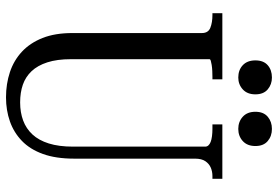

<svg xmlns="http://www.w3.org/2000/svg" viewBox="-163 -752 925 639"><g transform="rotate(90 299.5 -432.5)"><path d="M177 -206Q177 -160 187.5 -127.5Q198 -95 217 -75Q236 -55 262 -46Q288 -37 321 -37Q354 -37 381 -47Q408 -57 427.5 -78Q447 -99 457.5 -132.5Q468 -166 468 -213V-653Q468 -659 464 -663.5Q460 -668 452.5 -671Q445 -674 433.5 -675.5Q422 -677 409 -677H394V-710H575V-677H566Q551 -677 538 -671.5Q525 -666 516.5 -653.5Q508 -641 508 -619V-217Q508 -156 492.5 -113Q477 -70 449 -43Q421 -16 384 -3Q347 10 304 10Q259 10 220 -3Q181 -16 152 -43Q123 -70 106.5 -111.5Q90 -153 90 -211V-642Q90 -663 72.5 -670Q55 -677 30 -677H24V-710H244V-677H236Q227 -677 216 -676.5Q205 -676 196 -674.5Q187 -673 182 -671.5Q177 -670 177 -667ZM294 -820Q294 -793 277.5 -778Q261 -763 238 -763Q213 -763 197 -778Q181 -793 181 -820Q181 -847 197 -861Q213 -875 238 -875Q261 -875 277.5 -861Q294 -847 294 -820ZM466 -820Q466 -793 449.5 -778Q433 -763 409 -763Q385 -763 368.5 -778Q352 -793 352 -820Q352 -847 368.5 -861Q385 -875 409 -875Q433 -875 449.5 -861Q466 -847 466 -820Z"/></g></svg>

Font: Roboto Serif 120pt ExtraCondensed
Style: Regular
Weight: 400
Width: 2
Designer: Greg Gazdowicz
Foundry: Commercial Type
Version: Version 1.008